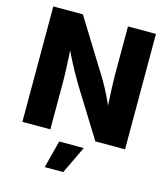

<svg xmlns="http://www.w3.org/2000/svg" viewBox="-136 -834 1025 1169"><g transform="rotate(15 377.0 -249.0)"><path d="M53.7 0V-727.5H240.2L444.3 -397.9Q461.4 -370.6 479.7 -337.2Q498 -303.7 516.8 -263.7Q535.6 -223.6 553.7 -176.8L536.1 -161.1Q533.2 -199.7 530.8 -247.8Q528.3 -295.9 526.4 -341.1Q524.4 -386.2 524.4 -416V-727.5H700.7V0H513.7L326.2 -301.8Q305.2 -336.9 284.7 -373.5Q264.2 -410.2 242.4 -453.9Q220.7 -497.6 193.8 -552.7L218.3 -557.6Q221.7 -505.4 224.4 -456.3Q227.1 -407.2 228.5 -367.2Q230 -327.1 230 -302.2V0ZM256.3 231 301.3 57.6H456.1L373 231Z"/></g></svg>

Font: Inter 20pt ExtraBold
Style: Regular
Weight: 800
Version: Version 4.001;git-66647c0bb